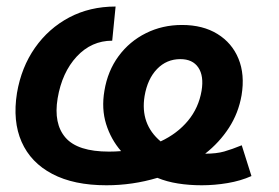

<svg xmlns="http://www.w3.org/2000/svg" viewBox="-20 -547 841 579"><path d="M300.8 11.7Q202.6 11.7 137.7 -22.5Q72.8 -56.6 45.2 -119.1Q17.6 -181.6 31.2 -266.6Q44.4 -344.2 85.4 -402.8Q126.5 -461.4 188.7 -494.4Q251 -527.3 328.6 -527.3L318.4 -424.3Q255.9 -424.3 211.4 -376.5Q167 -328.6 153.8 -250.5Q141.1 -173.8 177.7 -131.8Q214.4 -89.8 308.6 -89.8Q327.1 -89.8 345.2 -91.3Q314.5 -126.5 300 -172.9Q285.6 -219.2 294.9 -273.4Q304.7 -333 337.6 -377.7Q370.6 -422.4 420.2 -447Q469.7 -471.7 528.8 -471.7Q591.8 -471.7 635.7 -444.6Q679.7 -417.5 699.2 -369.9Q718.8 -322.3 708.5 -259.8Q699.2 -206.1 670.4 -161.6Q641.6 -117.2 598.6 -83.5Q632.8 -83.5 656 -90.1Q679.2 -96.7 709 -108.9L738.3 -16.1Q705.6 -1.5 666.3 5.1Q627 11.7 588.4 11.7Q550.3 11.7 516.6 6.3Q482.9 1 454.6 -10.7Q379.9 11.7 300.8 11.7ZM464.4 -120.6Q514.6 -144 546.9 -182.9Q579.1 -221.7 587.9 -273.4Q595.2 -317.9 578.1 -343.3Q561 -368.7 523.9 -368.7Q482.4 -368.7 453.6 -338.9Q424.8 -309.1 416 -257.3Q402.3 -172.9 464.4 -120.6Z"/></svg>

Font: Inter Display SemiBold
Style: Italic
Weight: 600
Italic angle: -9.39999°
Designer: Rasmus Andersson
Foundry: rsms
Version: Version 4.000;git-a52131595